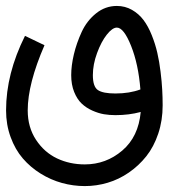

<svg xmlns="http://www.w3.org/2000/svg" viewBox="-20 -378 570 649"><path d="M454.6 -75.7Q447.8 -161.1 423.1 -222.9Q398.4 -284.7 375 -284.7Q359.9 -284.7 341.1 -261Q322.3 -237.3 308.1 -198.7Q293.9 -160.2 293.9 -124Q293.9 -85 311 -73.5Q328.1 -62 370.1 -62Q418 -62 454.6 -75.7ZM375 -357.9Q402.8 -357.9 426 -344.7Q449.2 -331.5 465.1 -310.3Q481 -289.1 492.9 -259.3Q504.9 -229.5 511.7 -199.7Q518.6 -169.9 522.7 -135.7Q526.9 -101.6 528.3 -75Q529.8 -48.3 529.8 -22Q529.8 29.3 514.9 73.7Q500 118.2 474.6 150.1Q449.2 182.1 415.5 205.3Q381.8 228.5 344 239.7Q306.2 251 266.6 251Q227.5 251 189.5 240.5Q151.4 230 117.2 208.7Q83 187.5 57.1 157.5Q31.2 127.4 15.9 85.4Q0.5 43.5 0.5 -4.9Q0.5 -128.9 64.5 -256.8L130.4 -225.1Q73.7 -94.7 73.7 -4.9Q73.7 52.2 101.8 94.7Q129.9 137.2 172.9 157.5Q215.8 177.7 266.6 177.7Q338.4 177.7 393.3 130.9Q448.2 84 455.6 0.5Q416 11.2 370.1 11.2Q350.1 11.2 331.3 8.1Q312.5 4.9 291.7 -4.4Q271 -13.7 255.9 -28.1Q240.7 -42.5 230.7 -67.1Q220.7 -91.8 220.7 -124Q220.7 -156.2 229.7 -194.3Q238.8 -232.4 256.1 -270Q273.4 -307.6 304.7 -332.8Q335.9 -357.9 375 -357.9Z"/></svg>

Font: AzarMehrMonospaced
Style: SansBold
Weight: 1
Designer: Amin Abedi
Version: Version 1.00